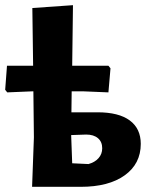

<svg xmlns="http://www.w3.org/2000/svg" viewBox="-21 -722 569 742"><path d="M103 0 110 -191 108 -369H103L7 -365L-1 -375L6 -468H107L104 -691L261 -702L258 -468H398L406 -458L398 -365L302 -369H256L255 -288H356Q438 -288 480.5 -256.5Q523 -225 523 -166Q523 -89 461 -44.5Q399 0 291 0ZM312 -202 254 -200 258 -91 321 -88Q346 -95 360 -111Q374 -127 374 -149Q374 -174 357.5 -188Q341 -202 312 -202Z"/></svg>

Font: Alegreya Sans ExtraBold
Style: Regular
Weight: 800
Designer: Juan Pablo del Peral
Foundry: Huerta Tipografica
Version: Version 2.007